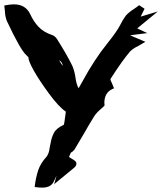

<svg xmlns="http://www.w3.org/2000/svg" viewBox="-20 -840 756 893"><path d="M272 -533.2Q270 -552.7 254.4 -559.6ZM175.8 32.7Q162.6 32.7 141.1 29.8Q146.5 -14.6 157.7 -48.1Q168.9 -81.5 196.3 -110.8Q208 -126.5 210.4 -149.4Q211.4 -156.2 212.9 -162.8Q214.4 -169.4 215.8 -176.3Q219.2 -199.2 230.7 -221.7Q242.2 -244.1 276.4 -259.3Q278.8 -261.7 284.7 -309.1L286.1 -320.8Q252.9 -343.3 207.8 -404.8Q162.6 -466.3 136.2 -513.2Q112.3 -556.6 112.3 -571.8V-573.7Q107.4 -579.1 102.5 -583.5Q75.2 -607.4 12.2 -741.7Q3.4 -764.2 2.9 -787.1L0 -814.5Q26.9 -819.8 44.4 -819.8Q99.1 -819.8 120.6 -773.9Q136.2 -739.7 159.4 -715.1Q182.6 -690.4 222.2 -677.2Q236.8 -672.9 248 -653.8Q292 -584 316.9 -532.7Q327.6 -505.9 331.1 -478.5Q335.9 -444.8 345.7 -429.7L363.3 -460.9Q418.9 -563.5 478.5 -637.2Q524.4 -694.3 540.5 -726.6Q550.8 -747.6 565.4 -767.6Q581.1 -784.7 602.5 -797.9Q615.7 -806.6 627 -815.9L652.3 -799.3L634.3 -762.7L713.9 -786.6L618.2 -708L665 -686L588.4 -676.3L587.4 -674.8L656.2 -645.5Q632.8 -631.3 622.6 -626Q599.1 -614.7 585.4 -601.1Q548.8 -558.6 494.1 -473.1L493.7 -471.2Q493.7 -465.8 500 -454.6L510.3 -429.2L502.4 -425.8Q465.3 -408.7 465.3 -360.8L466.3 -353Q466.3 -352.5 466.1 -349.9Q465.8 -347.2 447.5 -331.5Q429.2 -315.9 418.5 -299.8Q392.1 -257.3 368.2 -214.8Q347.7 -179.7 326.2 -144Q319.8 -135.3 309.6 -129.9L301.3 -111.3Q301.3 -108.4 314 -101.6Q321.3 -97.7 328.4 -92Q335.4 -86.4 335.4 -78.1Q335.4 -68.4 322.8 -58.1L231.9 16.6L243.2 -23.9Q236.8 -11.2 231.4 1.5Q218.8 32.7 175.8 32.7Z"/></svg>

Font: Unutterable
Style: Regular
Weight: 400
Designer: GGBotNet
Foundry: f0n7.com
Version: 1.00